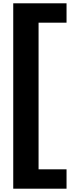

<svg xmlns="http://www.w3.org/2000/svg" viewBox="-20 -880 482 1160"><path d="M60 -860H382V-743H213V143H382V260H60Z"/></svg>

Font: Hussar
Style: BoldWeb
Weight: 700
Foundry: Cannot Into Space Fonts
Version: Version 2.00